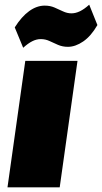

<svg xmlns="http://www.w3.org/2000/svg" viewBox="-20 -800 436 820"><path d="M311 -540 235 0H12L88 -540ZM43 -683Q72 -729 104.5 -752.5Q137 -776 171 -776Q194 -776 212.5 -768Q231 -760 249 -751.5Q267 -743 285 -743Q303 -743 321.5 -752Q340 -761 361 -780L396 -693Q369 -646 335.5 -623Q302 -600 270 -600Q247 -600 227.5 -608.5Q208 -617 191 -625Q174 -633 154 -633Q136 -633 118 -624Q100 -615 79 -596Z"/></svg>

Font: Pathway Extreme Condensed Black
Style: Italic
Weight: 900
Width: 3
Italic angle: -8°
Version: Version 1.001;gftools[0.9.26]